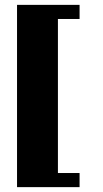

<svg xmlns="http://www.w3.org/2000/svg" viewBox="-20 -664 422 789"><path d="M307 -644V-586H218V47H307V105H50V-644Z"/></svg>

Font: Bigshot One
Style: Regular
Weight: 400
Designer: Gesine Todt
Foundry: Gesine Todt
Version: Version 1.001